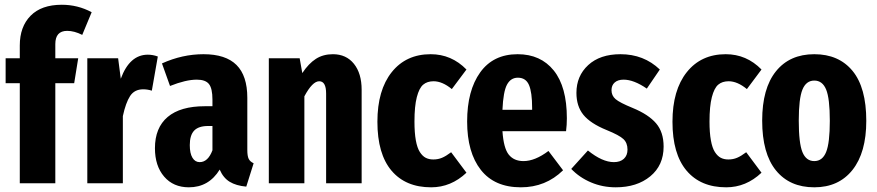

<svg xmlns="http://www.w3.org/2000/svg" viewBox="-20 -778 3723 815"><path d="M265.1 -647Q214.8 -647 214.8 -590.8V-530.8H312L294.9 -424.8H214.8V0H64V-424.8H3.9V-530.8H64V-585Q64 -664.6 109.9 -711.2Q155.8 -757.8 242.2 -757.8Q310.5 -757.8 369.1 -726.1L329.1 -629.9Q295.4 -647 265.1 -647Z M607.4 -545.9Q628.9 -545.9 649.9 -538.1L624.5 -393.1Q606.4 -398.9 587.9 -398.9Q550.8 -398.9 532.2 -370.4Q513.7 -341.8 501.5 -285.2V0H350.6V-530.8H481.4L492.7 -443.8Q530.3 -545.9 607.4 -545.9Z M1029.8 -141.1Q1029.8 -115.7 1035.6 -103.8Q1041.5 -91.8 1056.6 -85L1025.4 14.2Q982.4 10.3 955.1 -6.3Q927.7 -22.9 912.6 -58.1Q866.2 17.1 781.7 17.1Q715.8 17.1 676.8 -28.3Q637.7 -73.7 637.7 -148.9Q637.7 -235.8 691.7 -281.5Q745.6 -327.1 849.6 -327.1H881.8V-355Q881.8 -402.8 866.9 -421.4Q852.1 -439.9 815.4 -439.9Q769 -439.9 701.7 -413.1L667.5 -508.8Q753.9 -547.9 843.8 -547.9Q938 -547.9 983.9 -502.2Q1029.8 -456.5 1029.8 -362.8ZM827.6 -89.8Q862.8 -89.8 881.8 -140.1V-243.2H863.8Q822.8 -243.2 804.2 -223.6Q785.6 -204.1 785.6 -162.1Q785.6 -127 796.9 -108.4Q808.1 -89.8 827.6 -89.8Z M1393.1 -547.9Q1449.7 -547.9 1482.4 -507.1Q1515.1 -466.3 1515.1 -397V0H1364.3V-380.9Q1364.3 -433.1 1335 -433.1Q1306.2 -433.1 1272 -369.1V0H1121.1V-530.8H1252L1263.2 -467.8Q1290 -508.3 1320.8 -528.1Q1351.6 -547.9 1393.1 -547.9Z M1808.1 -547.9Q1896.5 -547.9 1960 -482.9L1897.9 -399.9Q1857.4 -433.1 1820.3 -433.1Q1793.5 -433.1 1776.4 -418.7Q1759.3 -404.3 1749.3 -365.7Q1739.3 -327.1 1739.3 -262.2Q1739.3 -214.8 1745.1 -182.4Q1751 -149.9 1762.2 -132.6Q1773.4 -115.2 1787.1 -108.2Q1800.8 -101.1 1819.3 -101.1Q1839.4 -101.1 1856.2 -108.2Q1873 -115.2 1895 -131.8L1960 -44.9Q1894.5 17.1 1810.1 17.1Q1701.7 17.1 1641.8 -53.7Q1582 -124.5 1582 -261.2Q1582 -395.5 1642.8 -471.7Q1703.6 -547.9 1808.1 -547.9Z M2386.2 -275.9Q2386.2 -247.6 2382.8 -221.2H2112.8Q2117.7 -148.9 2139.6 -121.6Q2161.6 -94.2 2202.1 -94.2Q2251 -94.2 2308.1 -137.2L2370.1 -55.2Q2296.4 17.1 2190.9 17.1Q2079.1 17.1 2021 -56.9Q1962.9 -130.9 1962.9 -262.2Q1962.9 -393.6 2018.3 -470.7Q2073.7 -547.9 2177.2 -547.9Q2274.9 -547.9 2330.6 -478.8Q2386.2 -409.7 2386.2 -275.9ZM2238.8 -312V-318.8Q2238.8 -386.7 2225.3 -417.5Q2211.9 -448.2 2178.2 -448.2Q2147.9 -448.2 2132.1 -418.7Q2116.2 -389.2 2112.8 -312Z M2613.8 -547.9Q2712.9 -547.9 2780.8 -482.9L2725.6 -401.9Q2670.4 -439.9 2627 -439.9Q2603 -439.9 2589.4 -428Q2575.7 -416 2575.7 -395Q2575.7 -372.1 2593 -357.2Q2610.4 -342.3 2665.5 -319.8Q2732.9 -292 2764.9 -254.6Q2796.9 -217.3 2796.9 -155.8Q2796.9 -76.2 2740.2 -29.5Q2683.6 17.1 2593.8 17.1Q2537.6 17.1 2488.8 -3.7Q2439.9 -24.4 2404.8 -61L2475.6 -139.2Q2536.6 -89.8 2585.9 -89.8Q2612.8 -89.8 2628.2 -104Q2643.6 -118.2 2643.6 -143.1Q2643.6 -171.4 2626.2 -187.7Q2608.9 -204.1 2554.7 -226.1Q2486.3 -253.9 2456.5 -290.5Q2426.8 -327.1 2426.8 -383.8Q2426.8 -455.6 2476.8 -501.7Q2526.9 -547.9 2613.8 -547.9Z M3060.5 -547.9Q3148.9 -547.9 3212.4 -482.9L3150.4 -399.9Q3109.9 -433.1 3072.8 -433.1Q3045.9 -433.1 3028.8 -418.7Q3011.7 -404.3 3001.7 -365.7Q2991.7 -327.1 2991.7 -262.2Q2991.7 -214.8 2997.6 -182.4Q3003.4 -149.9 3014.6 -132.6Q3025.9 -115.2 3039.6 -108.2Q3053.2 -101.1 3071.8 -101.1Q3091.8 -101.1 3108.6 -108.2Q3125.5 -115.2 3147.5 -131.8L3212.4 -44.9Q3147 17.1 3062.5 17.1Q2954.1 17.1 2894.3 -53.7Q2834.5 -124.5 2834.5 -261.2Q2834.5 -395.5 2895.3 -471.7Q2956.1 -547.9 3060.5 -547.9Z M3436.5 -547.9Q3540.5 -547.9 3598.9 -477.1Q3657.2 -406.2 3657.2 -265.1Q3657.2 -130.4 3598.6 -56.6Q3540 17.1 3436.5 17.1Q3332 17.1 3273.7 -54.7Q3215.3 -126.5 3215.3 -266.1Q3215.3 -402.8 3273.7 -475.3Q3332 -547.9 3436.5 -547.9ZM3370.6 -266.1Q3370.6 -170.4 3386.2 -132.3Q3401.9 -94.2 3436.5 -94.2Q3471.2 -94.2 3486.8 -132.8Q3502.4 -171.4 3502.4 -265.1Q3502.4 -359.9 3486.8 -397.9Q3471.2 -436 3436.5 -436Q3401.9 -436 3386.2 -397.7Q3370.6 -359.4 3370.6 -266.1Z"/></svg>

Font: Fira Sans Compressed
Style: Bold
Weight: 700
Width: 1
Designer: Carrois Corporate & Edenspiekermann AG
Foundry: Carrois Corporate GbR & Edenspiekermann AG
Version: Version 4.203;PS 004.203;hotconv 1.0.88;makeotf.lib2.5.64775